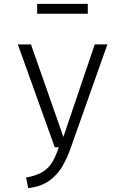

<svg xmlns="http://www.w3.org/2000/svg" viewBox="-20 -771 655 1005"><path d="M542.1 -538.5 349.7 4.6Q332.3 54.4 306.7 99Q281 143.6 238.5 174.6Q195.9 205.6 127.7 213.8L116.4 158.5Q172.8 148.2 204.9 127.7Q236.9 107.2 255.1 75.4Q273.3 43.6 287.7 0H266.7L73.3 -538.5H142.1L311.8 -54.4L475.9 -538.5ZM439.5 -699H174.4V-750.8H439.5Z"/></svg>

Font: Fira Code Light
Style: Regular
Weight: 300
Monospace: yes
Designer: Carrois Corporate, Edenspiekermann AG, Nikita Prokopov
Foundry: Carrois Corporate, Edenspiekermann AG, Nikita Prokopov
Version: Version 6.000; ttfautohint (v1.8.2) -l 8 -r 50 -G 200 -x 14 